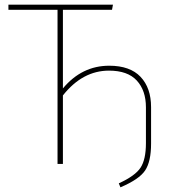

<svg xmlns="http://www.w3.org/2000/svg" viewBox="-20 -701 728 821"><path d="M447 -420Q536 -420 581 -372.5Q626 -325 626 -243V-87Q626 -10 600.5 28Q575 66 495 100L488 83Q558 51 581 16Q604 -19 604 -89V-242Q604 -314 565 -356.5Q526 -399 446 -399Q333 -399 249 -293V0H226V-659H16V-681H463L459 -659H249V-323Q330 -420 447 -420Z"/></svg>

Font: FiraSans
Style: Regular
Weight: 150
Designer: Carrois Corporate & Edenspiekermann AG
Foundry: Carrois Corporate GbR & Edenspiekermann AG
Version: Version 3.106;PS 003.106;hotconv 1.0.70;makeotf.lib2.5.58329